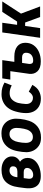

<svg xmlns="http://www.w3.org/2000/svg" viewBox="984 -1542 571 2578"><g transform="rotate(-90 1269.0 -253.5)"><path d="M193 9Q135 9 96 -13.5Q57 -36 40 -82.5Q23 -129 32 -202L43 -287Q51 -350 70.5 -393.5Q90 -437 119.5 -465Q149 -493 188.5 -505.5Q228 -518 276 -518Q333 -518 374 -499Q415 -480 436.5 -448Q458 -416 457 -377Q457 -341 437.5 -313.5Q418 -286 386 -270Q411 -253 424 -226.5Q437 -200 437 -169Q437 -113 403 -73Q369 -33 313.5 -12Q258 9 193 9ZM209 -93Q247 -93 275 -117Q303 -141 303 -178Q302 -198 288 -209Q274 -220 247 -220H150L163 -305H253Q286 -305 305 -319Q324 -333 324 -363Q325 -386 309.5 -398.5Q294 -411 270 -411Q234 -411 210.5 -388.5Q187 -366 180 -323L158 -161Q154 -128 166.5 -110.5Q179 -93 209 -93Z M709 12Q643 12 600 -17Q557 -46 535.5 -90.5Q514 -135 514 -184Q514 -211 518 -242Q522 -273 528 -304Q534 -335 543 -361Q566 -431 622.5 -475Q679 -519 767 -519Q835 -519 878 -491Q921 -463 942.5 -418Q964 -373 964 -324Q964 -297 960.5 -265.5Q957 -234 950.5 -204Q944 -174 935 -148Q912 -77 855 -32.5Q798 12 709 12ZM718 -97Q754 -97 779 -118.5Q804 -140 817 -175Q823 -191 828.5 -216.5Q834 -242 837 -269Q840 -296 840 -317Q840 -357 819.5 -384Q799 -411 758 -411Q722 -411 698 -389.5Q674 -368 661 -333Q656 -318 650.5 -293.5Q645 -269 642 -242Q639 -215 639 -191Q639 -150 658 -123.5Q677 -97 718 -97Z M1235 10Q1172 10 1128 -15.5Q1084 -41 1061.5 -85.5Q1039 -130 1039 -186Q1039 -222 1044.5 -257Q1050 -292 1060 -327Q1076 -388 1108.5 -430.5Q1141 -473 1187.5 -495.5Q1234 -518 1292 -518Q1345 -518 1381 -507Q1417 -496 1449 -478L1411 -381Q1389 -393 1363 -401Q1337 -409 1307 -409Q1254 -409 1222.5 -378.5Q1191 -348 1176 -298Q1170 -274 1166.5 -247.5Q1163 -221 1161 -190Q1160 -161 1170.5 -140Q1181 -119 1200 -107.5Q1219 -96 1245 -96Q1258 -96 1271.5 -101.5Q1285 -107 1299 -119.5Q1313 -132 1327 -152L1418 -104Q1381 -38 1333 -14Q1285 10 1235 10Z M1489 -400 1505 -508H1750L1735 -400ZM1733 9Q1642 9 1600.5 -35Q1559 -79 1566 -144L1617 -508H1750L1727 -346H1798Q1886 -346 1934.5 -307Q1983 -268 1983 -199Q1983 -133 1949.5 -86.5Q1916 -40 1859.5 -15.5Q1803 9 1733 9ZM1745 -93Q1791 -93 1820 -117.5Q1849 -142 1849 -189Q1849 -215 1832.5 -228.5Q1816 -242 1791 -242H1713L1699 -147Q1697 -122 1707 -107.5Q1717 -93 1745 -93Z M2050 0 2122 -508H2252L2224 -309H2268L2398 -508H2538L2362 -237V-290L2471 0H2329L2255 -201H2209L2180 0Z"/></g></svg>

Font: Finlandica SemiBold
Style: Italic
Weight: 600
Italic angle: -8°
Designer: Niklas Ekholm, Juho Hiilivirta, Jaakko Suomalainen
Foundry: Helsinki Type Studio
Version: Version 1.063